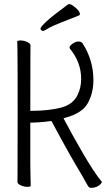

<svg xmlns="http://www.w3.org/2000/svg" viewBox="-20 -895 540 925"><path d="M308 -874Q310 -875 316 -875Q322 -875 335 -865Q365 -843 365 -826Q365 -823 360.5 -820.5Q356 -818 273 -786Q229 -769 211 -757.5Q193 -746 187.5 -746Q182 -746 178.5 -750Q175 -754 175 -757Q175 -765 204 -792Q233 -819 308 -874ZM407 5Q402 -1 396.5 -12Q391 -23 375 -50Q311 -156 228 -312Q176 -305 126 -304V-106Q126 -75 127 -46Q128 -17 128 0Q128 5 111.5 5Q95 5 79.5 -2.5Q64 -10 64 -18Q64 -30 64.5 -56Q65 -82 65 -356.5Q65 -631 64 -659L63 -695Q63 -700 79.5 -700Q96 -700 111.5 -692.5Q127 -685 127 -677Q127 -665 126.5 -639.5Q126 -614 126 -366V-361H131Q211 -361 272 -376Q333 -391 355 -440Q371 -474 371 -515Q371 -594 318 -659Q315 -664 315 -666Q315 -674 329.5 -684.5Q344 -695 358 -695Q372 -695 378 -686Q430 -605 430 -509Q430 -447 403 -398Q376 -349 292 -327L286 -325Q326 -249 379 -157.5Q432 -66 469 -21Q471 -19 471 -18Q470 -14 463.5 -7Q457 0 445 5Q433 10 421.5 10Q410 10 407 5Z"/></svg>

Font: Moon Stars Kai T HW Light
Style: Regular
Weight: 300
Designer: GuiWonder
Version: Version 1.101